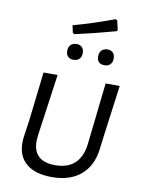

<svg xmlns="http://www.w3.org/2000/svg" viewBox="-91 -884 712 953"><g transform="rotate(10 265.0 -407.5)"><path d="M457 -244 448 -173Q438 -88 383.5 -41Q329 6 237 6Q154 6 109 -31Q64 -68 64 -137Q64 -154 67 -173L78 -249L107 -498H178L134 -185Q132 -165 132 -156Q132 -106 160 -80.5Q188 -55 243 -55Q368 -55 385 -185L420 -498H491ZM422 -817 433 -770 429 -763Q328 -735 224 -712L216 -717L208 -754Q310 -782 414 -821ZM282 -627Q282 -608 271.5 -597Q261 -586 242 -586Q224 -586 214 -596Q204 -606 204 -625Q204 -644 215 -655Q226 -666 245 -666Q262 -666 272 -655.5Q282 -645 282 -627ZM438 -627Q438 -608 427.5 -597Q417 -586 398 -586Q360 -586 360 -625Q360 -644 371 -655Q382 -666 401 -666Q418 -666 428 -655.5Q438 -645 438 -627Z"/></g></svg>

Font: Alegreya Sans SC
Style: Italic
Weight: 400
Italic angle: -7°
Designer: Juan Pablo del Peral
Foundry: Huerta Tipografica
Version: Version 2.008; ttfautohint (v1.6)